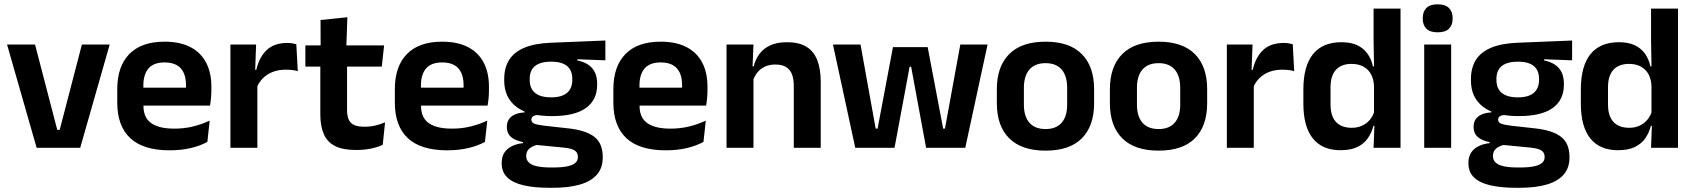

<svg xmlns="http://www.w3.org/2000/svg" viewBox="-20 -702 8046 912"><path d="M263.5 -85 369 -490.5H501L361 0H154L13.5 -490.5H146.5L252 -85Z M786 12Q660 12 598.5 -46Q537 -104 537 -214V-278Q537 -387 594.5 -445.5Q652 -504 761.5 -504Q835.5 -504 885 -478Q934.5 -452 959.2 -404.2Q984 -356.5 984 -290V-272.5Q984 -254.5 982.2 -235.8Q980.5 -217 977.5 -200.5H861.5Q863 -228 863.2 -252.8Q863.5 -277.5 863.5 -297.5Q863.5 -332 852.5 -356.2Q841.5 -380.5 819 -393Q796.5 -405.5 761.5 -405.5Q710 -405.5 685.5 -377Q661 -348.5 661 -296V-250.5L661.5 -236V-197.5Q661.5 -174.5 668.8 -155Q676 -135.5 693 -121.2Q710 -107 738.2 -99Q766.5 -91 809 -91Q855 -91 896.8 -101.2Q938.5 -111.5 976 -129L965 -28Q931.5 -9.5 886.2 1.2Q841 12 786 12ZM605 -200.5V-285.5H951.5V-200.5Z M1199 -285 1166.5 -370.5H1197.5Q1211 -430 1246.5 -464Q1282 -498 1345 -498Q1358 -498 1368.5 -496.2Q1379 -494.5 1387.5 -492L1394.5 -364Q1383.5 -367.5 1369 -369.2Q1354.5 -371 1338.5 -371Q1287.5 -371 1251.8 -348.5Q1216 -326 1199 -285ZM1074.5 0V-490.5H1196.5L1191 -340L1202.5 -335.5V0Z M1671.5 10.5Q1609 10.5 1571.8 -8.2Q1534.5 -27 1518 -65Q1501.5 -103 1501.5 -158.5V-444.5H1628.5V-177.5Q1628.5 -137.5 1646.8 -118.8Q1665 -100 1711 -100Q1738 -100 1763 -105.8Q1788 -111.5 1809 -121L1798 -14Q1773 -2.5 1740.8 4Q1708.5 10.5 1671.5 10.5ZM1430.5 -385.5V-486.5H1804.5L1793.5 -385.5ZM1503 -477 1502.5 -607 1630 -620 1625 -477Z M2104.5 12Q1978.5 12 1917 -46Q1855.5 -104 1855.5 -214V-278Q1855.5 -387 1913 -445.5Q1970.5 -504 2080 -504Q2154 -504 2203.5 -478Q2253 -452 2277.8 -404.2Q2302.5 -356.5 2302.5 -290V-272.5Q2302.5 -254.5 2300.8 -235.8Q2299 -217 2296 -200.5H2180Q2181.5 -228 2181.8 -252.8Q2182 -277.5 2182 -297.5Q2182 -332 2171 -356.2Q2160 -380.5 2137.5 -393Q2115 -405.5 2080 -405.5Q2028.5 -405.5 2004 -377Q1979.5 -348.5 1979.5 -296V-250.5L1980 -236V-197.5Q1980 -174.5 1987.2 -155Q1994.5 -135.5 2011.5 -121.2Q2028.5 -107 2056.8 -99Q2085 -91 2127.5 -91Q2173.5 -91 2215.2 -101.2Q2257 -111.5 2294.5 -129L2283.5 -28Q2250 -9.5 2204.8 1.2Q2159.5 12 2104.5 12ZM1923.5 -200.5V-285.5H2270V-200.5Z M2601.5 -150.5Q2490 -150.5 2432.5 -194.8Q2375 -239 2375 -319V-326.5Q2375 -379.5 2398 -416.8Q2421 -454 2470 -475Q2519 -496 2597 -499L2855.5 -509.5V-415.5L2722.5 -420.5V-415Q2754 -408.5 2774.8 -394.2Q2795.5 -380 2806 -357.8Q2816.5 -335.5 2816.5 -304V-299.5Q2816.5 -227 2763 -188.8Q2709.5 -150.5 2601.5 -150.5ZM2595.5 93.5H2609.5Q2648.5 93.5 2674 88.2Q2699.5 83 2712.2 72.2Q2725 61.5 2725 44.5V43Q2725 22 2708.8 12.2Q2692.5 2.5 2656.5 -1L2513 -15L2542.5 -16.5Q2524 -13 2509.8 -6.2Q2495.5 0.5 2487.5 11.5Q2479.5 22.5 2479.5 38.5V39.5Q2479.5 58 2492.5 70.2Q2505.5 82.5 2531.5 88Q2557.5 93.5 2595.5 93.5ZM2588.5 190Q2517.5 190 2467 178.2Q2416.5 166.5 2389.8 141Q2363 115.5 2363 73.5V71.5Q2363 43 2375.5 23.5Q2388 4 2411 -7.5Q2434 -19 2464 -22V-27Q2426 -34.5 2406.8 -51.8Q2387.5 -69 2387.5 -99V-99.5Q2387.5 -120.5 2397 -135Q2406.5 -149.5 2425.2 -158Q2444 -166.5 2471.5 -168V-182.5L2580 -155.5L2545 -156.5Q2522 -156 2513 -150.2Q2504 -144.5 2504 -134V-133.5Q2504 -120.5 2518 -114.8Q2532 -109 2564.5 -105L2682 -92Q2764.5 -82.5 2803.8 -51.5Q2843 -20.5 2843 44V46.5Q2843 96 2815 127.8Q2787 159.5 2734.2 174.8Q2681.5 190 2606.5 190ZM2598 -239.5Q2631.5 -239.5 2653.8 -249Q2676 -258.5 2687.2 -277Q2698.5 -295.5 2698.5 -322V-327.5Q2698.5 -354 2687.5 -372.2Q2676.5 -390.5 2654.5 -399.8Q2632.5 -409 2599 -409H2597.5Q2562 -409 2539.5 -399.2Q2517 -389.5 2506.5 -371.2Q2496 -353 2496 -327.5V-322Q2496 -295.5 2507.2 -277Q2518.5 -258.5 2541.2 -249Q2564 -239.5 2598 -239.5Z M3142.5 12Q3016.5 12 2955 -46Q2893.5 -104 2893.5 -214V-278Q2893.5 -387 2951 -445.5Q3008.5 -504 3118 -504Q3192 -504 3241.5 -478Q3291 -452 3315.8 -404.2Q3340.5 -356.5 3340.5 -290V-272.5Q3340.5 -254.5 3338.8 -235.8Q3337 -217 3334 -200.5H3218Q3219.5 -228 3219.8 -252.8Q3220 -277.5 3220 -297.5Q3220 -332 3209 -356.2Q3198 -380.5 3175.5 -393Q3153 -405.5 3118 -405.5Q3066.5 -405.5 3042 -377Q3017.5 -348.5 3017.5 -296V-250.5L3018 -236V-197.5Q3018 -174.5 3025.2 -155Q3032.5 -135.5 3049.5 -121.2Q3066.5 -107 3094.8 -99Q3123 -91 3165.5 -91Q3211.5 -91 3253.2 -101.2Q3295 -111.5 3332.5 -129L3321.5 -28Q3288 -9.5 3242.8 1.2Q3197.5 12 3142.5 12ZM2961.5 -200.5V-285.5H3308V-200.5Z M3750.5 0V-294.5Q3750.5 -325.5 3742.2 -348Q3734 -370.5 3715 -383Q3696 -395.5 3663 -395.5Q3634 -395.5 3612.2 -385Q3590.5 -374.5 3576.8 -356.8Q3563 -339 3556 -316.5L3536 -386.5H3560Q3568 -419 3586.8 -445Q3605.5 -471 3637.8 -486.2Q3670 -501.5 3718.5 -501.5Q3775 -501.5 3810 -480.2Q3845 -459 3861.8 -417Q3878.5 -375 3878.5 -313V0ZM3431 0V-490.5H3559L3554 -371L3559 -360.5V0Z M4042.5 0 3936.5 -490.5H4067.5L4139.5 -91H4148.5L4221.5 -478H4386.5L4460 -91H4468.5L4541.5 -490.5H4671L4565 0H4379L4319 -324.5L4308 -385H4300.5L4289.5 -324.5L4229 0Z M4946.5 13.5Q4832.5 13.5 4773.8 -45Q4715 -103.5 4715 -211.5V-278Q4715 -386.5 4773.8 -445.2Q4832.5 -504 4946.5 -504Q5060 -504 5118.5 -445.2Q5177 -386.5 5177 -278V-211.5Q5177 -103.5 5118.8 -45Q5060.5 13.5 4946.5 13.5ZM4946.5 -89Q4996.5 -89 5022.8 -119Q5049 -149 5049 -205V-284.5Q5049 -341.5 5022.8 -371.8Q4996.5 -402 4946.5 -402Q4896 -402 4869.8 -371.8Q4843.5 -341.5 4843.5 -284.5V-205Q4843.5 -149 4869.8 -119Q4896 -89 4946.5 -89Z M5483.5 13.5Q5369.5 13.5 5310.8 -45Q5252 -103.5 5252 -211.5V-278Q5252 -386.5 5310.8 -445.2Q5369.5 -504 5483.5 -504Q5597 -504 5655.5 -445.2Q5714 -386.5 5714 -278V-211.5Q5714 -103.5 5655.8 -45Q5597.5 13.5 5483.5 13.5ZM5483.5 -89Q5533.5 -89 5559.8 -119Q5586 -149 5586 -205V-284.5Q5586 -341.5 5559.8 -371.8Q5533.5 -402 5483.5 -402Q5433 -402 5406.8 -371.8Q5380.5 -341.5 5380.5 -284.5V-205Q5380.5 -149 5406.8 -119Q5433 -89 5483.5 -89Z M5932 -285 5899.5 -370.5H5930.5Q5944 -430 5979.5 -464Q6015 -498 6078 -498Q6091 -498 6101.5 -496.2Q6112 -494.5 6120.5 -492L6127.5 -364Q6116.5 -367.5 6102 -369.2Q6087.5 -371 6071.5 -371Q6020.5 -371 5984.8 -348.5Q5949 -326 5932 -285ZM5807.5 0V-490.5H5929.5L5924 -340L5935.5 -335.5V0Z M6347.5 11.5Q6261 11.5 6216 -44.5Q6171 -100.5 6171 -209.5V-277Q6171 -387.5 6216.5 -444.5Q6262 -501.5 6352 -501.5Q6396 -501.5 6426.2 -487.5Q6456.5 -473.5 6475.2 -447.5Q6494 -421.5 6501.5 -386.5H6539L6506.5 -291.5Q6505.5 -326 6492.2 -349.8Q6479 -373.5 6455.5 -386Q6432 -398.5 6400 -398.5Q6351.5 -398.5 6325.8 -370.5Q6300 -342.5 6300 -287V-206Q6300 -151 6325.8 -123Q6351.5 -95 6401 -95Q6429 -95 6451 -105.5Q6473 -116 6487.8 -134.2Q6502.5 -152.5 6509 -175.5L6539.5 -104H6503.5Q6495.5 -72 6477.5 -45.8Q6459.5 -19.5 6428 -4Q6396.5 11.5 6347.5 11.5ZM6504.5 0 6509 -120 6506.5 -148.5V-349L6507 -369.5L6504.5 -510V-661H6632.5V0Z M6745 0V-490.5H6873V0ZM6809 -548.5Q6772.5 -548.5 6755.2 -565.8Q6738 -583 6738 -613.5V-616Q6738 -646.5 6755.2 -664Q6772.5 -681.5 6809 -681.5Q6845 -681.5 6862.5 -664Q6880 -646.5 6880 -616V-613.5Q6880 -582.5 6862.5 -565.5Q6845 -548.5 6809 -548.5Z M7193.5 -150.5Q7082 -150.5 7024.5 -194.8Q6967 -239 6967 -319V-326.5Q6967 -379.5 6990 -416.8Q7013 -454 7062 -475Q7111 -496 7189 -499L7447.5 -509.5V-415.5L7314.5 -420.5V-415Q7346 -408.5 7366.8 -394.2Q7387.5 -380 7398 -357.8Q7408.5 -335.5 7408.5 -304V-299.5Q7408.5 -227 7355 -188.8Q7301.5 -150.5 7193.5 -150.5ZM7187.5 93.5H7201.5Q7240.5 93.5 7266 88.2Q7291.5 83 7304.2 72.2Q7317 61.5 7317 44.5V43Q7317 22 7300.8 12.2Q7284.5 2.5 7248.5 -1L7105 -15L7134.5 -16.5Q7116 -13 7101.8 -6.2Q7087.5 0.5 7079.5 11.5Q7071.5 22.5 7071.5 38.5V39.5Q7071.5 58 7084.5 70.2Q7097.5 82.5 7123.5 88Q7149.5 93.5 7187.5 93.5ZM7180.5 190Q7109.5 190 7059 178.2Q7008.5 166.5 6981.8 141Q6955 115.5 6955 73.5V71.5Q6955 43 6967.5 23.5Q6980 4 7003 -7.5Q7026 -19 7056 -22V-27Q7018 -34.5 6998.8 -51.8Q6979.5 -69 6979.5 -99V-99.5Q6979.5 -120.5 6989 -135Q6998.5 -149.5 7017.2 -158Q7036 -166.5 7063.5 -168V-182.5L7172 -155.5L7137 -156.5Q7114 -156 7105 -150.2Q7096 -144.5 7096 -134V-133.5Q7096 -120.5 7110 -114.8Q7124 -109 7156.5 -105L7274 -92Q7356.5 -82.5 7395.8 -51.5Q7435 -20.5 7435 44V46.5Q7435 96 7407 127.8Q7379 159.5 7326.2 174.8Q7273.5 190 7198.5 190ZM7190 -239.5Q7223.5 -239.5 7245.8 -249Q7268 -258.5 7279.2 -277Q7290.5 -295.5 7290.5 -322V-327.5Q7290.5 -354 7279.5 -372.2Q7268.5 -390.5 7246.5 -399.8Q7224.5 -409 7191 -409H7189.5Q7154 -409 7131.5 -399.2Q7109 -389.5 7098.5 -371.2Q7088 -353 7088 -327.5V-322Q7088 -295.5 7099.2 -277Q7110.5 -258.5 7133.2 -249Q7156 -239.5 7190 -239.5Z M7665.5 11.5Q7579 11.5 7534 -44.5Q7489 -100.5 7489 -209.5V-277Q7489 -387.5 7534.5 -444.5Q7580 -501.5 7670 -501.5Q7714 -501.5 7744.2 -487.5Q7774.5 -473.5 7793.2 -447.5Q7812 -421.5 7819.5 -386.5H7857L7824.5 -291.5Q7823.5 -326 7810.2 -349.8Q7797 -373.5 7773.5 -386Q7750 -398.5 7718 -398.5Q7669.5 -398.5 7643.8 -370.5Q7618 -342.5 7618 -287V-206Q7618 -151 7643.8 -123Q7669.5 -95 7719 -95Q7747 -95 7769 -105.5Q7791 -116 7805.8 -134.2Q7820.5 -152.5 7827 -175.5L7857.5 -104H7821.5Q7813.5 -72 7795.5 -45.8Q7777.5 -19.5 7746 -4Q7714.5 11.5 7665.5 11.5ZM7822.5 0 7827 -120 7824.5 -148.5V-349L7825 -369.5L7822.5 -510V-661H7950.5V0Z"/></svg>

Font: Anek Tamil SemiBold
Style: Regular
Weight: 600
Version: Version 1.003